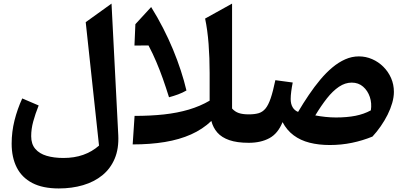

<svg xmlns="http://www.w3.org/2000/svg" viewBox="-20 -804 2283 1081"><path d="M607.9 -783.7 462.6 -679.2 537.5 15.8Q497.7 50.5 448.2 67.9Q398.6 85.4 337.2 85.4Q283.3 85.4 242.4 73.2Q201.6 61.1 178.6 34Q155.6 7 155.6 -37.1Q155.6 -77.9 167 -119.7Q178.3 -161.6 197.7 -210.2L105.2 -249.8Q77.9 -190.3 61.7 -126.1Q45.6 -61.9 45.6 4.7Q45.6 82.3 74.3 138.9Q102.9 195.5 161.8 226.3Q220.7 257 310.9 257Q384.7 257 447.4 238.6Q510.1 220.1 556 183Q601.8 145.8 625.7 89.4Q649.6 33 645.9 -43.2Z M831 -764.4 742.2 -667.8 737 -547.5 816.1 -548.2Q840.5 -501.9 859.9 -456Q879.4 -410.2 896.8 -361.2Q914.1 -312.3 931.6 -256.4Q957.8 -263.4 982.9 -272.6Q1008 -281.9 1029.7 -294.5Q1017.1 -348.6 998 -406.9Q979 -465.1 954 -525.5Q929 -585.8 898.1 -646Q867.3 -706.2 831 -764.4ZM1286.6 -783.7 1134.8 -699.5Q1148.5 -634.5 1154.4 -556.3Q1160.3 -478.1 1160.3 -393.3V-237.2Q1107.2 -206.1 1043 -187Q978.7 -168 902.9 -159.7Q827 -151.5 737.7 -151.5L727 9.1Q826.3 9.1 908.3 -4.5Q990.3 -18.1 1055.7 -47.2Q1121.1 -76.4 1170 -123Q1179.6 -85.2 1203.8 -57.6Q1228 -30 1271.2 -15Q1314.5 0 1380.3 0H1380.8V-160.1H1380.3Q1345.9 -160.1 1324.1 -167.7Q1302.3 -175.2 1286.6 -193.1Z M1960.4 -338.9Q1997.8 -338.9 2024 -316.3Q2050.3 -293.6 2062.2 -258.1Q2074.1 -222.5 2068 -182.7Q2029.3 -161.5 1981.2 -152Q1933.1 -142.6 1871.4 -142.6Q1842.8 -142.6 1812.4 -145.8Q1781.9 -149.1 1755.1 -154.2Q1787.8 -208.5 1820.5 -250.1Q1853.3 -291.7 1888.1 -315.3Q1922.9 -338.9 1960.4 -338.9ZM2000.4 -486.5Q1961 -486.5 1923.7 -470Q1886.3 -453.5 1851.2 -424.1Q1816.1 -394.8 1783.1 -355.3Q1750 -315.8 1718.8 -269.6Q1687.5 -223.5 1658.3 -173.9Q1638.3 -181.8 1627.5 -200.3Q1616.6 -218.8 1616.6 -246.7Q1616.6 -265.4 1619.8 -289.5Q1622.9 -313.5 1628.1 -339.4L1530.3 -352.6Q1517.1 -289.1 1504 -250.7Q1490.9 -212.4 1474.7 -192.8Q1458.4 -173.2 1435.8 -166.6Q1413.2 -160.1 1380.9 -160.1Q1371.1 -160.1 1366.2 -152.1Q1361.4 -144.2 1361.4 -123.7V-36.4Q1361.4 -15.9 1366.2 -8Q1371.1 0 1380.9 0Q1448.7 0 1496.9 -26.2Q1545.1 -52.3 1570.8 -116.4Q1595 -70.5 1633.4 -42.1Q1671.7 -13.6 1722.9 -0.6Q1774.2 12.5 1836.6 12.5Q1901.2 12.5 1961.2 0.1Q2021.3 -12.3 2077.1 -35.1Q2102.1 -62.1 2123.8 -93.5Q2145.6 -124.9 2162.3 -158.2Q2178.9 -191.5 2188.3 -224.4Q2197.7 -257.3 2197.7 -286.8Q2197.7 -328.3 2181.9 -364.5Q2166 -400.6 2138.4 -428.1Q2110.8 -455.6 2075.3 -471Q2039.7 -486.5 2000.4 -486.5Z"/></svg>

Font: Pinar-VF
Style: Regular
Weight: 300
Designer: Amin Abedi
Version: Version 3.0